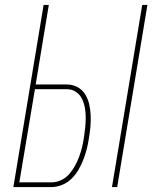

<svg xmlns="http://www.w3.org/2000/svg" viewBox="-20 -755 640 775"><path d="M432 0 554 -735H575L453 0ZM34 0 156 -735H177L124 -414H249Q273 -414 292.5 -403.5Q312 -393 323.5 -374.5Q335 -356 340 -334.5Q345 -313 346 -290Q347 -267 345 -244Q343 -221 339 -198Q336 -176 330.5 -154.5Q325 -133 317 -112Q309 -91 297.5 -71Q286 -51 269.5 -34.5Q253 -18 231.5 -9Q210 0 188 0ZM188 -19Q208 -19 227 -28Q246 -37 259.5 -52.5Q273 -68 283 -86.5Q293 -105 300 -124Q307 -143 311.5 -162Q316 -181 319 -201Q322 -221 324 -241Q326 -261 326 -281Q326 -301 322.5 -320.5Q319 -340 310.5 -357Q302 -374 286 -384.5Q270 -395 249 -395H121L58 -19Z"/></svg>

Font: Iosevka SS04 Th Ex Obl
Style: Regular
Weight: 100
Width: 7
Italic angle: -9°
Monospace: yes
Designer: Belleve Invis
Foundry: Belleve Invis
Version: Version 19.0.0; ttfautohint (v1.8.4)